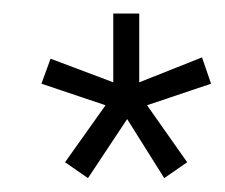

<svg xmlns="http://www.w3.org/2000/svg" viewBox="-20 -649 326 278"><path d="M192.9 -496.6 251 -414.1 217.8 -391.1 164.1 -476.6 107.4 -391.1 74.2 -414.1 132.8 -496.6 40 -527.8 53.2 -564 144 -529.8V-629.4H181.6V-529.8L272.5 -565.9L285.6 -527.8Z"/></svg>

Font: RIT Meera New
Style: Regular
Weight: 400
Designer: Hussain K H
Foundry: RIT
Version: 1.6.2